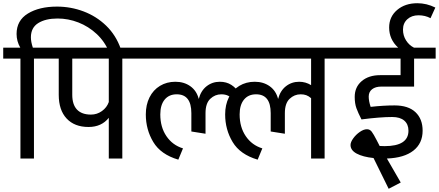

<svg xmlns="http://www.w3.org/2000/svg" viewBox="-40 -985 2727 1193"><path d="M710 -683 638 -661Q611 -727 560.5 -774Q510 -821 447 -845.5Q384 -870 318 -870Q243 -870 197.5 -841.5Q152 -813 152 -753Q152 -725 164 -689H265V-621H171V0H87V-621H-20V-689H86Q63 -729 63 -774Q63 -858 133.5 -901Q204 -944 314 -944Q400 -944 479.5 -914Q559 -884 619.5 -825.5Q680 -767 710 -683Z M840 -621H720V0H636V-253Q591 -196 510 -196Q423 -196 374 -248.5Q325 -301 325 -396V-621H230V-689H840ZM636 -351V-621H409V-396Q409 -335 438.5 -304Q468 -273 525 -273Q563 -273 593.5 -295Q624 -317 636 -351Z M800 -689H1321V-621H800ZM866 -274Q866 -334 889 -380Q912 -426 954 -451.5Q996 -477 1050 -477Q1104 -477 1143 -449Q1182 -421 1195 -370Q1208 -421 1243.5 -449Q1279 -477 1326 -477Q1367 -477 1397.5 -457.5Q1428 -438 1453 -400L1417 -358Q1396 -381 1378 -390Q1360 -399 1335 -399Q1296 -399 1266.5 -371Q1237 -343 1237 -282V-154L1149 -168V-282Q1149 -399 1058 -399Q1010 -399 983 -366Q956 -333 956 -274Q956 -195 994 -139Q1032 -83 1097 -63L1068 7Q959 -25 912.5 -102.5Q866 -180 866 -274Z M2097 -621H1977V0H1893V-375Q1878 -388 1863 -393.5Q1848 -399 1828 -399Q1789 -399 1759.5 -371Q1730 -343 1730 -282V-154L1642 -168V-282Q1642 -399 1551 -399Q1503 -399 1476 -366Q1449 -333 1449 -274Q1449 -195 1487 -139Q1525 -83 1590 -63L1561 7Q1452 -25 1405.5 -102.5Q1359 -180 1359 -274Q1359 -334 1382 -380Q1405 -426 1447 -451.5Q1489 -477 1543 -477Q1597 -477 1636 -449Q1675 -421 1688 -370Q1701 -421 1736.5 -449Q1772 -477 1819 -477Q1859 -477 1893 -456V-621H1293V-689H2097Z M2251 -385Q2251 -357 2263 -321Q2343 -330 2412 -330Q2497 -330 2541.5 -288Q2586 -246 2586 -173Q2586 -94 2528.5 -49Q2471 -4 2364 0L2450 149L2375 188L2281 -3Q2215 -10 2176.5 -30.5Q2138 -51 2138 -84Q2138 -102 2155 -125.5Q2172 -149 2196 -165.5Q2220 -182 2240 -182Q2258 -182 2269.5 -167Q2281 -152 2301 -113Q2310 -94 2319 -78Q2330 -77 2350 -77Q2498 -77 2498 -173Q2498 -213 2472 -235.5Q2446 -258 2397 -258Q2322 -258 2206 -243Q2185 -284 2174.5 -313Q2164 -342 2164 -383Q2164 -444 2207.5 -481Q2251 -518 2322 -518H2449V-621H2057V-689H2434Q2378 -740 2378 -814Q2378 -881 2427.5 -923Q2477 -965 2553 -965Q2611 -965 2665 -938L2635 -872Q2602 -890 2560 -890Q2518 -890 2491 -865.5Q2464 -841 2464 -801Q2464 -764 2483 -734Q2502 -704 2532 -689H2667V-621H2533V-447H2330Q2293 -447 2272 -430.5Q2251 -414 2251 -385Z"/></svg>

Font: Fira GO
Style: Regular
Weight: 400
Designer: Carrois Corporate
Foundry: Carrois Corporate GbR
Version: Version 0.300